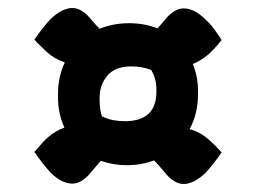

<svg xmlns="http://www.w3.org/2000/svg" viewBox="-20 -538 640 480"><path d="M125 -303Q125 -346 142 -382Q117 -390 97 -408Q90 -415 81.5 -423Q73 -431 66 -439Q85 -467 105 -489Q135 -518 161 -518Q185 -518 209 -488Q218 -477 229 -466Q263 -480 303 -480Q341 -480 374 -467Q382 -476 391 -487Q415 -517 439 -517Q452 -517 465.5 -510.5Q479 -504 495 -488Q506 -478 515.5 -465Q525 -452 534 -438Q527 -429 518.5 -419.5Q510 -410 501 -402Q482 -386 462 -378Q475 -347 475 -310V-302Q475 -254 454 -215Q481 -208 503 -188Q511 -181 519 -173Q527 -165 534 -157Q515 -129 495 -107Q465 -78 439 -78Q415 -78 391 -108Q379 -123 365 -137Q333 -125 297 -125Q263 -125 232 -136Q226 -129 220.5 -122.5Q215 -116 209 -109Q185 -79 161 -79Q148 -79 134.5 -85.5Q121 -92 105 -108Q95 -119 85 -132Q75 -145 66 -158Q74 -167 82 -176.5Q90 -186 99 -194Q120 -212 141 -219Q125 -254 125 -295ZM229 -289Q229 -264 235 -247Q250 -240 264 -237.5Q278 -235 292 -235Q371 -235 371 -309V-315Q371 -341 358 -363Q336 -372 308 -372Q268 -372 248.5 -349Q229 -326 229 -294Z"/></svg>

Font: Recursive Sn Csl St XBd
Style: Regular
Weight: 800
Version: Version 1.085;hotconv 1.1.0;makeotfexe 2.6.0; ttfautohint (v